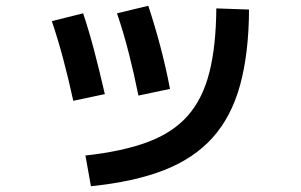

<svg xmlns="http://www.w3.org/2000/svg" viewBox="-20 -613 1040 663"><path d="M275 -76Q403 -90 490 -122.5Q577 -155 628.5 -213.5Q680 -272 703 -363Q726 -454 727 -584L840 -580Q839 -428 809 -319Q779 -210 714.5 -138Q650 -66 546.5 -25.5Q443 15 294 30ZM233 -265Q217 -339 198.5 -408.5Q180 -478 159 -540L267 -567Q286 -511 304.5 -441Q323 -371 342 -288ZM458 -283Q443 -358 424.5 -430.5Q406 -503 384 -567L492 -593Q514 -527 533.5 -453.5Q553 -380 567 -306Z"/></svg>

Font: M PLUS 2 SemiBold
Style: Regular
Weight: 600
Designer: Coji Morishita
Foundry: UNDERFOREST DESIGN
Version: Version 1.001